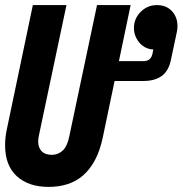

<svg xmlns="http://www.w3.org/2000/svg" viewBox="-36 -720 717 754"><path d="M490 -610Q490 -647 516.5 -673.5Q543 -700 580 -700Q617 -700 639 -676.5Q661 -653 661 -617Q661 -605 658 -592L635 -484Q626 -441 599 -421.5Q572 -402 527 -402H414L368 -182Q357 -129 337 -91.5Q317 -54 289.5 -30.5Q262 -7 228 3.5Q194 14 155 14Q76 14 30 -28Q-16 -70 -16 -150Q-16 -181 -9 -213L93 -700H225L117 -189Q114 -175 114 -165Q114 -140 127.5 -126Q141 -112 168 -112Q192 -112 210 -128.5Q228 -145 236 -184L345 -700H477L431 -480H528Q557 -480 563 -510L566 -526Q552 -526 538.5 -532Q525 -538 514.5 -549Q504 -560 497 -575.5Q490 -591 490 -610Z"/></svg>

Font: Space Mono
Style: Bold Italic
Weight: 700
Italic angle: -12°
Monospace: yes
Designer: Colophon Foundry / Benjamin Critton
Foundry: Colophon Foundry
Version: Version 1.000;PS 1.000;hotconv 1.0.81;makeotf.lib2.5.63406